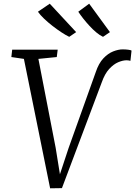

<svg xmlns="http://www.w3.org/2000/svg" viewBox="-20 -1012 732 1040"><path d="M251.5 8 109.5 -693 41.5 -703 46 -743H292.5L287.5 -703L188 -693L281.5 -211.5L310.5 -31.5L293 -33L351.5 -210L498.5 -621Q514.5 -669 539.8 -695.8Q565 -722.5 593 -733.5Q621 -744.5 644 -744.5Q662 -744.5 675.8 -742.5Q689.5 -740.5 692.5 -738L686.5 -682.5Q681.5 -684 676 -684.8Q670.5 -685.5 665 -685.5Q645.5 -685.5 620.5 -675Q595.5 -664.5 571.5 -638.5Q547.5 -612.5 531 -565.5L315.5 7ZM575.5 -838 538 -812.5Q520 -821 501.2 -836.8Q482.5 -852.5 464.8 -871.8Q447 -891 431.2 -911Q415.5 -931 404 -948.5L463 -992ZM392.5 -838 355 -812.5Q337 -821 313 -836.8Q289 -852.5 264.2 -871.8Q239.5 -891 218.5 -911Q197.5 -931 185.5 -948.5L249.5 -992Z"/></svg>

Font: Merriweather Light
Style: Italic
Weight: 300
Italic angle: -7.8°
Designer: Eben Sorkin
Foundry: Eben Sorkin
Version: Version 2.101